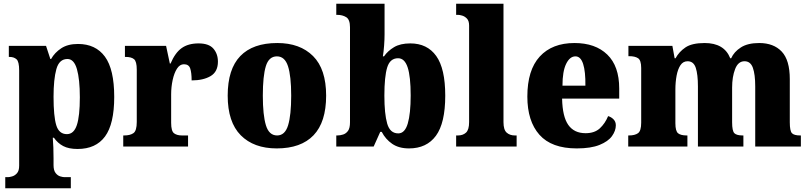

<svg xmlns="http://www.w3.org/2000/svg" viewBox="-20 -780 4305 1022"><path d="M8 222V163H23Q30 163 44.5 159Q59 155 70.5 142Q82 129 82 102V-405Q82 -452 68 -464.5Q54 -477 31 -477H27V-536H225L248 -466H252Q271 -500 306 -523Q341 -546 395 -546Q489 -546 538.5 -478.5Q588 -411 588 -264Q588 -120 539 -53.5Q490 13 393 13Q346 13 316.5 -2.5Q287 -18 267 -47H261Q263 -22 264 5.5Q265 33 265 63V99Q265 127 276 141Q287 155 301 159Q315 163 323 163H357V222ZM336 -66Q373 -66 389 -114Q405 -162 405 -262Q405 -358 389.5 -412Q374 -466 339 -466Q295 -466 280 -412Q265 -358 265 -265Q265 -161 279.5 -113.5Q294 -66 336 -66Z M636 0V-59H641Q673 -59 690.5 -71.5Q708 -84 708 -131V-409Q708 -453 693.5 -465Q679 -477 649 -477H645V-536H864L884 -442H888Q912 -499 947 -524Q982 -549 1037 -549Q1092 -549 1116 -521Q1140 -493 1140 -452Q1140 -398 1101 -375Q1062 -352 1000 -352Q1000 -393 992.5 -415.5Q985 -438 959 -438Q937 -438 922 -414.5Q907 -391 899 -354Q891 -317 891 -278V-126Q891 -82 906.5 -70.5Q922 -59 948 -59H981V0Z M1453 10Q1331 10 1261.5 -60Q1192 -130 1192 -271Q1192 -412 1259 -481.5Q1326 -551 1456 -551Q1577 -551 1646.5 -481.5Q1716 -412 1716 -271Q1716 -130 1649 -60Q1582 10 1453 10ZM1455 -59Q1497 -59 1513.5 -113Q1530 -167 1530 -271Q1530 -375 1513 -427.5Q1496 -480 1454 -480Q1411 -480 1395 -427.5Q1379 -375 1379 -271Q1379 -167 1395.5 -113Q1412 -59 1455 -59Z M2157 10Q2103 10 2067.5 -14.5Q2032 -39 2012 -78H2004L1969 0H1770V-59H1776Q1791 -59 1806.5 -64Q1822 -69 1832.5 -83.5Q1843 -98 1843 -129V-635Q1843 -676 1823 -688.5Q1803 -701 1774 -701H1770V-760H2027V-597Q2027 -569 2024.5 -536.5Q2022 -504 2018 -480H2024Q2044 -509 2077.5 -529Q2111 -549 2164 -549Q2254 -549 2302 -482Q2350 -415 2350 -271Q2350 -125 2300.5 -57.5Q2251 10 2157 10ZM2100 -70Q2135 -70 2150.5 -122.5Q2166 -175 2166 -272Q2166 -372 2150 -421Q2134 -470 2099 -470Q2056 -470 2041 -421Q2026 -372 2026 -271Q2026 -174 2041 -122Q2056 -70 2100 -70Z M2408 0V-59H2418Q2444 -59 2460.5 -74Q2477 -89 2477 -130V-644Q2477 -669 2465.5 -681Q2454 -693 2440 -697Q2426 -701 2418 -701H2408V-760H2660V-130Q2660 -89 2677 -74Q2694 -59 2720 -59H2730V0Z M3050 10Q2916 10 2851.5 -62.5Q2787 -135 2787 -266Q2787 -407 2853 -479Q2919 -551 3038 -551Q3149 -551 3212.5 -489.5Q3276 -428 3276 -309V-255H2972Q2974 -159 3005 -115Q3036 -71 3097 -71Q3145 -71 3173 -97Q3201 -123 3217 -162Q3234 -157 3246 -144.5Q3258 -132 3258 -113Q3258 -84 3237.5 -55.5Q3217 -27 3171 -8.5Q3125 10 3050 10ZM3096 -324Q3097 -399 3084 -439.5Q3071 -480 3043 -480Q3013 -480 2993.5 -440Q2974 -400 2974 -324Z M3324 0V-59H3328Q3359 -59 3376 -71Q3393 -83 3393 -127V-418Q3393 -459 3376.5 -470Q3360 -481 3329 -481H3325V-536H3559L3571 -470H3576Q3594 -504 3628.5 -527.5Q3663 -551 3731 -551Q3835 -551 3867 -470H3872Q3887 -504 3923.5 -527.5Q3960 -551 4021 -551Q4098 -551 4141 -505.5Q4184 -460 4184 -359V-129Q4184 -83 4195.5 -71Q4207 -59 4239 -59H4243V0H4000V-320Q4000 -384 3987.5 -419Q3975 -454 3943 -454Q3909 -454 3893 -412.5Q3877 -371 3877 -314V-129Q3877 -83 3889 -71Q3901 -59 3933 -59H3937V0H3695V-320Q3695 -384 3683.5 -419Q3672 -454 3640 -454Q3616 -454 3602 -433Q3588 -412 3581.5 -377.5Q3575 -343 3575 -303V-124Q3575 -82 3589.5 -70.5Q3604 -59 3635 -59H3639V0Z"/></svg>

Font: Noto Serif SemiCondensed Black
Style: Regular
Weight: 900
Width: 4
Designer: Monotype Design Team
Foundry: Monotype Imaging Inc.
Version: Version 2.014; ttfautohint (v1.8.4.7-5d5b)